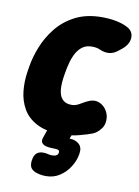

<svg xmlns="http://www.w3.org/2000/svg" viewBox="-83 -575 612 844"><g transform="rotate(10 223.0 -153.5)"><path d="M218.2 19Q149.2 19 107 -2.8Q64.8 -24.6 44.3 -60.8Q23.8 -97 19.6 -140Q15.4 -183 22 -225L26 -250Q32.6 -292 51.1 -338.8Q69.6 -385.6 102.2 -426.5Q134.8 -467.4 184.8 -493.2Q234.8 -519 303.8 -519Q338.8 -519 368.1 -513.1Q397.4 -507.2 418.4 -496Q437.8 -486.2 443.3 -469Q448.8 -451.8 441.6 -432.9Q434.4 -414 414.2 -397.8L400.2 -386.8Q381.8 -371.4 361.5 -369.3Q341.2 -367.2 318.2 -377.4Q304.6 -384 282.2 -384Q258.4 -384 241.8 -372.5Q225.2 -361 214.3 -341.9Q203.4 -322.8 196.7 -298.8Q190 -274.8 186 -250L182 -225Q179.8 -208.4 179.6 -189.4Q179.4 -170.4 184.3 -153.7Q189.2 -137 202.3 -126.5Q215.4 -116 239.8 -116Q256.8 -116 278.2 -129.3Q299.6 -142.6 315.6 -148.2Q336.6 -155.2 354.6 -148.2Q372.6 -141.2 384.7 -125.5Q396.8 -109.8 400 -90Q403.8 -58.6 388 -37.9Q372.2 -17.2 354 -9.4Q332.6 -0.8 295 9.1Q257.4 19 218.2 19ZM181.4 211.8Q169.2 211.8 157.2 209.8Q145.2 207.8 134.2 203.6Q113.8 195 109.7 179.9Q105.6 164.8 110.4 145.8V144.8Q115.2 126 127.2 118.6Q139.2 111.2 155.6 112.4Q166.6 112.8 174.4 115.1Q182.2 117.4 192.2 117.4Q217.4 117.4 219.8 100.8Q221.2 90.8 213.4 88.4Q205.6 86 187.2 86Q173.2 86 160.4 82.9Q147.6 79.8 141.2 71.3Q134.8 62.8 139.8 48L163.4 -20H275.2L255.4 31.4Q281.2 31.4 297.9 46.2Q314.6 61 309.6 90Q304.8 120.6 287.1 148.7Q269.4 176.8 242.4 194.3Q215.4 211.8 181.4 211.8Z"/></g></svg>

Font: Winky Sans
Style: Italic
Weight: 400
Italic angle: -8.97852°
Designer: Simon Atzbach
Foundry: typofactur
Version: Version 1.205